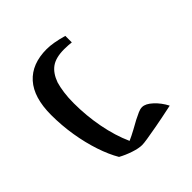

<svg xmlns="http://www.w3.org/2000/svg" viewBox="-67 -826 940 940"><g transform="rotate(45 403.0 -356.5)"><path d="M314 -135Q193 -135 131.5 -190Q70 -245 70 -348Q70 -391 89 -458H134Q133 -454 132 -436Q131 -418 131 -408Q131 -350 153.5 -318.5Q176 -287 224 -270Q248 -263 280 -258.5Q312 -254 351 -254Q438 -254 522 -270Q606 -286 675 -317Q665 -340 649.5 -368.5Q634 -397 625 -413Q615 -433 608 -448.5Q601 -464 601 -477Q601 -501 628 -530Q655 -559 692 -578Q708 -503 716.5 -456Q725 -409 729 -383.5Q733 -358 733 -346Q733 -323 721.5 -288.5Q710 -254 694 -225Q650 -199 588.5 -178.5Q527 -158 456.5 -146.5Q386 -135 314 -135Z"/></g></svg>

Font: Noto Naskh Arabic UI
Style: Regular
Weight: 400
Designer: Monotype Design Team, David Williams, Mohamad Dakak and Nizar Qandah
Foundry: Monotype Imaging Inc.
Version: Version 2.014